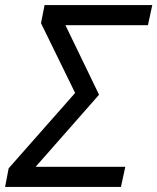

<svg xmlns="http://www.w3.org/2000/svg" viewBox="-35 -734 618 754"><path d="M-15 0 -1 -73 260 -369 126 -643 140 -714H563L546 -635H222L354 -362L105 -79H457L440 0Z"/></svg>

Font: Noto Sans IKEA
Style: Italic
Weight: 400
Italic angle: -12°
Designer: Monotype Design Team
Foundry: Monotype Imaging Inc.
Version: Version 2.001